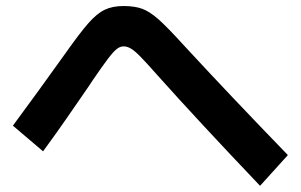

<svg xmlns="http://www.w3.org/2000/svg" viewBox="-20 -645 978 624"><path d="M493 -399Q456.7 -440.1 437.7 -459.6Q418.7 -479.2 406.2 -486.7Q393.7 -494.3 381.7 -494.3Q370.2 -494.3 359.4 -485.7Q348.6 -477.2 331.2 -454.5Q313.8 -431.7 281.3 -384.1Q276 -375.3 269.7 -366.5Q232.3 -312.1 197.9 -262.4Q163.5 -212.7 120 -153.2L21.9 -236.6Q98.6 -340.1 194.4 -474.2Q240.5 -539.4 267.8 -570.3Q295.2 -601.3 320.4 -613.3Q345.6 -625.4 381.7 -625.4Q417.9 -625.4 442.5 -616.3Q467.1 -607.3 496.4 -581.1Q525.6 -554.8 577.9 -497.3Q725.9 -336.9 915.6 -141L825.2 -41.1Q623.3 -253.2 493 -399Z"/></svg>

Font: WEMIX Pretendard Variable
Style: Regular
Weight: 400
Designer: Base glyphs from Inter by Rasmus Andersson; Hangeul glyphs from Noto Sans CJK(Source Han Sans) by Jang Soo-young and Kan
Foundry: Kil Hyung-jin
Version: Version 1.000;Glyphs 3.2 (3208)